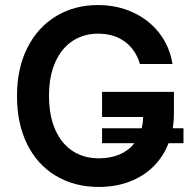

<svg xmlns="http://www.w3.org/2000/svg" viewBox="-20 -737 765 767"><path d="M712.9 -165H653.3Q632.3 -110.4 592 -71Q551.8 -31.7 496.3 -11Q440.9 9.8 375 9.8Q277.8 9.8 203.6 -34.4Q129.4 -78.6 88.6 -160.6Q47.9 -242.7 47.9 -353.5Q47.9 -464.4 89.6 -546.6Q131.3 -628.9 204.8 -672.9Q278.3 -716.8 371.1 -716.8Q448.2 -716.8 512.2 -687Q576.2 -657.2 617.2 -603.8Q658.2 -550.3 668.9 -481.4H539.1Q522 -538.6 478.8 -570.6Q435.5 -602.5 372.1 -602.5Q314.5 -602.5 270 -573.5Q225.6 -544.4 200.7 -488.3Q175.8 -432.1 175.8 -354.5Q175.8 -275.4 200.7 -219Q225.6 -162.6 270.5 -133.5Q315.4 -104.5 375 -104.5Q421.4 -104.5 457.8 -120.1Q494.1 -135.7 517.1 -165H387.7V-224.6H545.9Q551.3 -246.1 551.8 -269.5H387.7V-370.1H674.8V-285.2Q674.8 -252 669.9 -224.6H712.9Z"/></svg>

Font: Pretendard Std SemiBold
Style: Regular
Weight: 600
Designer: Base glyphs from Inter by Rasmus Andersson; Hangeul glyphs from Noto Sans CJK(Source Han Sans) by Jang Soo-young and Kan
Foundry: Kil Hyung-jin
Version: Version 1.309